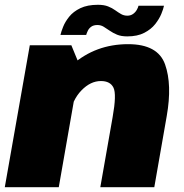

<svg xmlns="http://www.w3.org/2000/svg" viewBox="-33 -782 768 802"><path d="M-13 0H212.5L301 -505.5L265 -593H91.5ZM386 0H611.5L663.5 -297.5Q686.5 -428.5 656.5 -513Q626.5 -597.5 502 -597.5Q366.5 -597.5 268.2 -511.2Q170 -425 155 -341.5L257 -298.5Q269 -365 307 -404.2Q345 -443.5 388.5 -443.5Q427.5 -443.5 441 -415.8Q454.5 -388 437.5 -293ZM498.5 -630Q541 -630 569.5 -644.8Q598 -659.5 615 -681Q632 -702.5 640.8 -723.8Q649.5 -745 652 -758H545.5Q544 -750.5 538.2 -740.5Q532.5 -730.5 522.5 -723.5Q512.5 -716.5 499 -716.5Q484.5 -716.5 472.8 -723.2Q461 -730 448.2 -739.2Q435.5 -748.5 418.5 -755.2Q401.5 -762 376 -762Q332 -762 302.5 -747.8Q273 -733.5 256 -712.2Q239 -691 230.8 -670.2Q222.5 -649.5 219.5 -636H327Q329 -643.5 333.8 -653.5Q338.5 -663.5 348.2 -670.5Q358 -677.5 374 -677.5Q388.5 -677.5 400.2 -670.2Q412 -663 425.2 -653.8Q438.5 -644.5 455.8 -637.2Q473 -630 498.5 -630Z"/></svg>

Font: Anybody Black
Style: Italic
Weight: 900
Italic angle: -10°
Designer: Tyler Finck
Foundry: Etcetera Type Company
Version: Version 1.113;gftools[0.9.25]